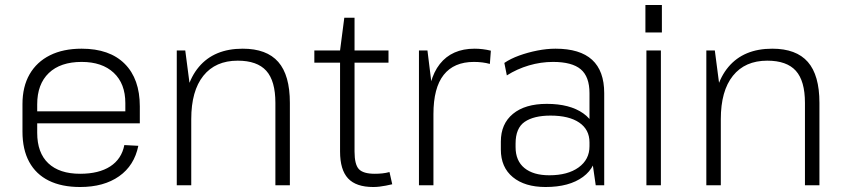

<svg xmlns="http://www.w3.org/2000/svg" viewBox="-20 -742 3383 769"><path d="M301 7Q227 7 175.5 -18.5Q124 -44 97 -93.5Q70 -143 70 -215V-325Q70 -395 98.5 -444.5Q127 -494 180 -520.5Q233 -547 307 -547Q419 -547 479.5 -486.5Q540 -426 540 -316V-248H117V-296H493L482 -277V-329Q482 -407 435.5 -450.5Q389 -494 307 -494Q222 -494 175.5 -449.5Q129 -405 129 -324V-210Q129 -130 173.5 -88Q218 -46 301 -46Q376 -46 421.5 -75.5Q467 -105 478 -161L534 -158Q518 -79 457 -36Q396 7 301 7Z M1083 -330Q1083 -418 1046.5 -458.5Q1010 -499 932 -499Q843 -499 794.5 -438.5Q746 -378 746 -265L715 -201V-265Q715 -401 776.5 -474Q838 -547 952 -547Q1048 -547 1094.5 -494Q1141 -441 1141 -330V0H1083ZM688 -540H722L746 -356V0H688Z M1475 7Q1406 7 1374 -27.5Q1342 -62 1342 -135V-540L1359 -671H1400V-135Q1400 -83 1417.5 -64.5Q1435 -46 1481 -46Q1496 -46 1511 -47.5Q1526 -49 1540 -53L1551 -4Q1538 -1 1525.5 1.5Q1513 4 1500 5.5Q1487 7 1475 7ZM1239 -540H1536V-491H1239Z M1658 -540H1692L1716 -346V0H1658ZM1693 -305Q1693 -424 1741.5 -485.5Q1790 -547 1881 -547Q1897 -547 1913.5 -545Q1930 -543 1946 -539L1942 -486Q1913 -494 1878 -494Q1798 -494 1757 -442Q1716 -390 1716 -285Z M2341 -173V-369Q2341 -435 2306 -464.5Q2271 -494 2195 -494Q2146 -494 2098.5 -480Q2051 -466 2010 -440L2000 -490Q2025 -507 2059.5 -519.5Q2094 -532 2132 -539.5Q2170 -547 2205 -547Q2303 -547 2351.5 -502.5Q2400 -458 2400 -369V0H2366ZM2165 7Q2082 7 2034 -32.5Q1986 -72 1986 -143V-175Q1986 -246 2034.5 -286Q2083 -326 2170 -326Q2262 -326 2316 -288Q2370 -250 2370 -180V-146Q2370 -74 2315 -33.5Q2260 7 2165 7ZM2180 -40Q2254 -40 2297.5 -71.5Q2341 -103 2341 -156V-172Q2341 -223 2300 -251Q2259 -279 2185 -279Q2118 -279 2081.5 -254Q2045 -229 2045 -167V-153Q2045 -98 2080.5 -69Q2116 -40 2180 -40Z M2627 -540V0H2569V-540ZM2631 -722V-612H2565V-722Z M3204 -330Q3204 -418 3167.5 -458.5Q3131 -499 3053 -499Q2964 -499 2915.5 -438.5Q2867 -378 2867 -265L2836 -201V-265Q2836 -401 2897.5 -474Q2959 -547 3073 -547Q3169 -547 3215.5 -494Q3262 -441 3262 -330V0H3204ZM2809 -540H2843L2867 -356V0H2809Z"/></svg>

Font: Pathway Extreme 8pt Thin 12pt Thin
Style: Regular
Weight: 250
Version: Version 1.001;gftools[0.9.26]